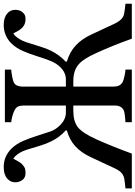

<svg xmlns="http://www.w3.org/2000/svg" viewBox="122 -874 739 1048"><g transform="rotate(-90 492.0 -349.5)"><path d="M996.1 0H805.2Q785.2 -56.6 766.1 -103.3Q747.1 -149.9 727.1 -193.8Q694.8 -266.6 661.9 -293Q628.9 -319.3 573.7 -319.3H543.9V-97.7Q543.9 -81.5 550 -68.8Q556.2 -56.2 572.3 -48.3Q580.1 -44.9 601.3 -40Q622.6 -35.2 636.7 -34.7V0H349.6V-34.7Q360.8 -35.6 382.3 -37.6Q403.8 -39.6 412.6 -43.5Q427.2 -49.8 433.8 -62.3Q440.4 -74.7 440.4 -92.3V-319.3H410.6Q354.5 -319.3 322.5 -294.7Q290.5 -270 256.3 -193.8Q236.8 -151.4 215.8 -98.6Q194.8 -45.9 178.2 0H-11.7V-34.7Q-0.5 -36.1 13.2 -37.4Q26.9 -38.6 40.5 -41Q61 -44.9 74.2 -57.6Q87.4 -70.3 100.1 -98.1Q110.8 -122.6 127 -156Q143.1 -189.5 157.2 -220.7Q182.1 -275.4 217.5 -307.9Q252.9 -340.3 304.2 -354.5V-361.3Q284.7 -378.9 270.5 -397.9Q256.3 -417 245.6 -439Q235.4 -459.5 228.5 -479.5Q221.7 -499.5 214.8 -521.5Q210 -538.1 203.6 -559.3Q197.3 -580.6 190.9 -595.2Q183.6 -611.3 173.8 -624.8Q164.1 -638.2 150.4 -647Q145 -636.2 136.7 -621.8Q128.4 -607.4 121.1 -600.1Q110.8 -589.8 101.1 -585Q91.3 -580.1 72.3 -580.1Q45.9 -580.1 33.7 -597.9Q21.5 -615.7 21.5 -635.7Q21.5 -648.4 26.1 -659.2Q30.8 -669.9 41 -679.7Q50.8 -688.5 66.7 -693.8Q82.5 -699.2 104 -699.2Q135.3 -699.2 160.2 -688.2Q185.1 -677.2 205.1 -657.2Q231.4 -630.4 247.6 -592.3Q263.7 -554.2 274.9 -518.1Q288.6 -474.6 298.8 -444.8Q309.1 -415 334 -390.6Q349.6 -375.5 366.5 -367.7Q383.3 -359.9 401.4 -359.9H440.4V-592.3Q440.4 -608.9 434.8 -621.1Q429.2 -633.3 412.6 -641.1Q399.4 -647.5 381.3 -652.3Q363.3 -657.2 349.6 -658.2V-692.9H636.7V-658.2Q623 -657.7 602.5 -653.8Q582 -649.9 572.3 -646.5Q555.7 -640.6 549.8 -627Q543.9 -613.3 543.9 -597.2V-359.9H583Q601.1 -359.9 618.4 -367.7Q635.7 -375.5 650.4 -390.6Q671.4 -412.1 684.6 -445.1Q697.8 -478 710 -518.1Q721.2 -554.7 737.5 -592.8Q753.9 -630.9 779.3 -657.2Q798.3 -676.8 824.2 -688Q850.1 -699.2 880.4 -699.2Q901.4 -699.2 917 -694.1Q932.6 -689 943.4 -679.7Q953.1 -671.4 958 -660.2Q962.9 -648.9 962.9 -635.7Q962.9 -625 959.7 -614.7Q956.5 -604.5 950.7 -597.7Q943.8 -589.4 935.5 -584.7Q927.2 -580.1 912.1 -580.1Q896 -580.1 884 -585.4Q872.1 -590.8 863.3 -600.1Q854.5 -609.4 847.4 -621.8Q840.3 -634.3 834 -647Q820.3 -638.2 810.8 -624.8Q801.3 -611.3 793.9 -595.7Q787.6 -582 781 -559.8Q774.4 -537.6 769.5 -522.9Q764.6 -506.8 756.3 -482.4Q748 -458 739.3 -440.9Q729 -420.4 714.6 -399.9Q700.2 -379.4 680.2 -361.3V-354.5Q731.9 -339.8 768.1 -306.4Q804.2 -272.9 828.1 -220.7Q841.8 -190.9 858.2 -156.5Q874.5 -122.1 885.3 -98.1Q897 -72.8 910.2 -59.3Q923.3 -45.9 939 -42.5Q953.6 -39.6 969.5 -37.6Q985.4 -35.6 996.1 -34.7Z"/></g></svg>

Font: UniBurma_GGSerif
Style: Book
Weight: 400
Designer: Victor San Kho Lin (for Burmese only and related typography optimization with it)
Foundry: http://www.unimm.org
Version: 2.0